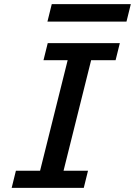

<svg xmlns="http://www.w3.org/2000/svg" viewBox="-20 -911 654 931"><path d="M561 -701.7 540.5 -619.1H421.9L288.1 -83H406.7L386.2 0H36.6L57.1 -83H174.3L308.1 -619.1H190.9L211.4 -701.7ZM231 -891.1H614.3L593.3 -806.2H210Z"/></svg>

Font: Lesson One Medium
Style: Italic
Weight: 500
Italic angle: -14°
Designer: But Ko, Victor Gaultney, Annie Olsen, Julie Remington, Don Collingsworth, Eric Hays, Becca Hirsbrunner
Version: Version 1.100